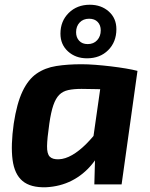

<svg xmlns="http://www.w3.org/2000/svg" viewBox="-20 -778 633 810"><path d="M324 -507Q350 -507 382.5 -504.5Q415 -502 448.5 -498Q482 -494 511.5 -489Q541 -484 560 -479L460 -400Q420 -401 386.5 -402Q353 -403 324 -403Q291 -403 268 -398Q245 -393 230 -378Q215 -363 205 -334Q195 -305 188 -256Q179 -194 178.5 -161.5Q178 -129 190 -117Q202 -105 228 -106Q255 -107 284.5 -124Q314 -141 343.5 -170.5Q373 -200 400 -237L425 -189Q405 -130 368.5 -85.5Q332 -41 283 -16Q234 9 174 12Q109 14 75 -14.5Q41 -43 33 -104Q25 -165 38 -257Q51 -342 75 -392.5Q99 -443 134.5 -467.5Q170 -492 217.5 -499.5Q265 -507 324 -507ZM415 -488 560 -479 493 0H378L381 -112L363 -124ZM359 -758Q407 -758 439 -729.5Q471 -701 471 -655Q471 -601 436.5 -566.5Q402 -532 347 -532Q299 -532 267 -561Q235 -590 235 -636Q235 -689 270 -723.5Q305 -758 359 -758ZM356 -699Q331 -699 316 -683Q301 -667 301 -642Q301 -620 314 -606Q327 -592 350 -592Q375 -592 390 -608.5Q405 -625 405 -650Q405 -672 392 -685.5Q379 -699 356 -699Z"/></svg>

Font: Exo 2
Style: Bold Italic
Weight: 700
Italic angle: -8°
Designer: Natanael Gama
Foundry: Natanael Gama
Version: Version 2.010